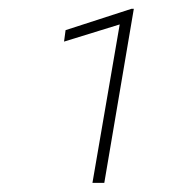

<svg xmlns="http://www.w3.org/2000/svg" viewBox="-20 -730 390 426"><path d="M211.4 -324.2H185.1L245.6 -675.8L122.1 -637.7L125.5 -663.1L271.5 -710.4H276.9Z"/></svg>

Font: Roboto Thin
Style: Italic
Weight: 250
Italic angle: -12°
Designer: Google
Version: Version 2.134; 2016